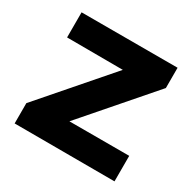

<svg xmlns="http://www.w3.org/2000/svg" viewBox="-125 -665 798 795"><g transform="rotate(30 274.0 -268.0)"><path d="M48 -537H507V-440L230 -121H516V1L38 0V-97L315 -416L48 -417Z"/></g></svg>

Font: Montserrat arm2 SemiBold
Style: Regular
Weight: 600
Designer: Julieta Ulanovsky
Foundry: Julieta Ulanovsky
Version: Version 6.000